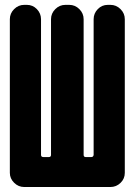

<svg xmlns="http://www.w3.org/2000/svg" viewBox="-20 -750 540 770"><path d="M422.9 -730.5Q446.3 -730.5 463.4 -713.4Q480.5 -696.3 480.5 -672.9V-56.6Q480.5 -33.2 463.4 -16.6Q446.3 0 422.9 0H77.1Q53.7 0 36.6 -17.1Q19.5 -34.2 19.5 -56.6V-672.9Q19.5 -696.3 36.6 -713.4Q53.7 -730.5 77.1 -730.5H87.9Q111.3 -730.5 127.9 -713.4Q144.5 -696.3 144.5 -672.9V-128.9Q144.5 -120.1 154.3 -120.1H175.8Q184.6 -120.1 184.6 -128.9V-672.9Q184.6 -696.3 201.7 -713.4Q218.8 -730.5 242.2 -730.5H257.8Q281.2 -730.5 298.3 -713.4Q315.4 -696.3 315.4 -672.9V-128.9Q315.4 -120.1 324.2 -120.1H345.7Q354.5 -120.1 355.5 -128.9V-672.9Q355.5 -696.3 372.1 -713.4Q388.7 -730.5 412.1 -730.5Z"/></svg>

Font: Rounded Mgen+ 2m bold
Style: Bold
Weight: 700
Designer: [Source Han Sans]
Ryoko NISHIZUKA  (kana & ideographs); Paul D. Hunt (Latin, Greek & Cyrillic); Wenlong ZHANG  (bopomofo
Version: Version 1.059.20150602